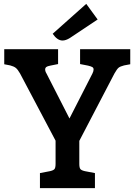

<svg xmlns="http://www.w3.org/2000/svg" viewBox="-20 -975 695 995"><path d="M655 -720V-642L623 -636Q603 -631 594.5 -624Q586 -617 573 -594L391 -245V-126Q391 -106 396.5 -99Q402 -92 420 -88L472 -78V0H187V-78L239 -88Q257 -92 262.5 -99Q268 -106 268 -126V-246L84 -594Q72 -615 62 -623Q52 -631 33 -636L2 -642V-720H281V-643L241 -635Q225 -632 219.5 -627.5Q214 -623 214 -616Q214 -605 221 -594L340 -361L459 -594Q465 -606 465 -615Q465 -623 459 -627Q453 -631 436 -635L395 -643V-720ZM253 -800 427 -955 486 -874 342 -778Q321 -765 304 -765Q277 -765 253 -800Z"/></svg>

Font: Enriqueta SemiBold
Style: Regular
Weight: 600
Designer: Viviana Monsalve, Gustavo Ibarra
Foundry: 72Puntos
Version: Version 2.000